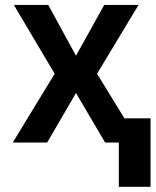

<svg xmlns="http://www.w3.org/2000/svg" viewBox="-20 -565 617 761"><path d="M171.2 -545.5 281.2 -344.1 393.1 -545.5H529.1L364.7 -272.7L532 0H396.7L281.2 -196.4L166.9 0H30.5L196.7 -272.7L34.8 -545.5ZM576.7 -95.9V175.4H451V-95.9Z"/></svg>

Font: Inter Zeller Semi Bold
Style: Regular
Weight: 600
Designer: Rasmus Andersson; Joe Bland
Foundry: zeller
Version: Version 3.015;git-dec3a8cb1